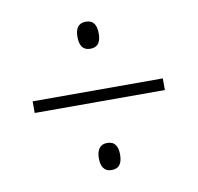

<svg xmlns="http://www.w3.org/2000/svg" viewBox="-57 -628 570 552"><g transform="rotate(-10 227.5 -352.5)"><path d="M227 -490C250 -490 258 -506 258 -529C258 -553 250 -569 227 -569C204 -569 196 -553 196 -530C196 -506 204 -490 227 -490ZM37 -336H417V-370H37ZM227 -136C250 -136 258 -152 258 -176C258 -199 250 -215 227 -215C205 -215 196 -199 196 -175C196 -153 204 -136 227 -136Z"/></g></svg>

Font: Noto Sans Myanmar UI Condensed ExtraLight
Style: Regular
Weight: 200
Width: 3
Designer: Monotype Design Team
Foundry: Monotype Imaging Inc.
Version: Version 2.103